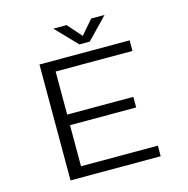

<svg xmlns="http://www.w3.org/2000/svg" viewBox="-124 -1000 1098 1120"><g transform="rotate(-15 425.0 -440.5)"><path d="M606 -881 482.5 -753H420L296.5 -881H377L451.5 -796L525.5 -881ZM709 -636H245V-376H644.5V-312H245V-64H709V0H164.5V-700H709Z"/></g></svg>

Font: League Mono Wide Light
Style: Regular
Weight: 300
Width: 8
Designer: Tyler Finck
Foundry: The League of Moveable Type / Tyler Finck
Version: Version 2.210